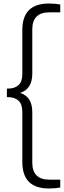

<svg xmlns="http://www.w3.org/2000/svg" viewBox="-20 -838 362 1088"><path d="M257 230Q106.5 230 106.5 80V-204.5Q106.5 -247 85.2 -267.2Q64 -287.5 25 -287.5H19V-336H25Q64 -336 85.2 -356Q106.5 -376 106.5 -418.5V-668Q106.5 -818 257 -818Q293.5 -818 321.5 -812.5V-768H260Q163 -768 163 -672V-421Q163 -333.5 94 -311.5Q163 -290 163 -202.5V84Q163 180 260 180H321.5V224.5Q293.5 230 257 230Z"/></svg>

Font: Encode Sans Cnd Lt
Style: Regular
Weight: 300
Width: 3
Designer: Multiple Designers
Foundry: Impallari Type
Version: Version 3.002; ttfautohint (v1.8.3) -l 8 -r 50 -G 200 -x 14 